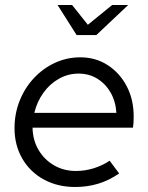

<svg xmlns="http://www.w3.org/2000/svg" viewBox="-20 -738 592 767"><path d="M280 9Q210 9 155 -21Q100 -51 69 -104.5Q38 -158 38 -226Q38 -284 58.5 -335.5Q79 -387 115.5 -426Q152 -465 199.5 -487Q247 -509 301 -509Q362 -509 410 -478Q458 -447 486 -394Q514 -341 514 -273Q514 -263 513.5 -251.5Q513 -240 511 -228H110Q111 -178 134 -139Q157 -100 196 -77.5Q235 -55 283 -55Q320 -55 355 -66Q390 -77 418 -96L456 -45Q415 -17 372 -4Q329 9 280 9ZM117 -287H445Q442 -333 422 -368Q402 -403 369 -423.5Q336 -444 294 -444Q252 -444 215.5 -423.5Q179 -403 153.5 -367.5Q128 -332 117 -287ZM286 -598 210 -718H268L331 -639L428 -718H492L365 -598Z"/></svg>

Font: Red Hat Display VF
Style: Italic
Weight: 300
Italic angle: -12°
Designer: Pentagram, MCKL
Foundry: Pentagram, MCKL
Version: Version 1.023